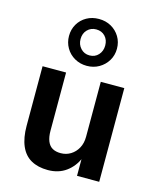

<svg xmlns="http://www.w3.org/2000/svg" viewBox="-120 -884 801 978"><g transform="rotate(15 280.5 -395.5)"><path d="M226 10Q174 10 137.5 -10.5Q101 -31 82.5 -74Q64 -117 64 -180V-494H188V-187Q188 -154 197 -132Q206 -110 223.5 -100Q241 -90 267 -90Q296 -90 319.5 -104.5Q343 -119 357 -144.5Q371 -170 371 -204V-494H495V0H378V-97H382Q362 -48 322 -19Q282 10 226 10ZM280 -554Q245 -554 216 -570.5Q187 -587 170.5 -615.5Q154 -644 154 -678Q154 -713 170.5 -741Q187 -769 215.5 -785Q244 -801 280 -801Q316 -801 344.5 -785Q373 -769 390 -741Q407 -713 407 -678Q407 -643 390 -615Q373 -587 344.5 -570.5Q316 -554 280 -554ZM280 -609Q309 -609 327 -629Q345 -649 345 -678Q345 -708 327 -727Q309 -746 280 -746Q252 -746 233.5 -727Q215 -708 215 -678Q215 -649 233.5 -629Q252 -609 280 -609Z"/></g></svg>

Font: Nunito Sans 10pt SemiCondensed
Style: Bold
Weight: 700
Width: 4
Designer: Vernon Adams
Foundry: Vernon Adams
Version: Version 3.101;gftools[0.9.27]